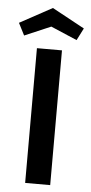

<svg xmlns="http://www.w3.org/2000/svg" viewBox="-67 -770 379 802"><g transform="rotate(5 122.0 -369.0)"><path d="M12 -613 -14 -664 122 -738 258 -664 232 -613 122 -660ZM70 0V-565H175V0Z"/></g></svg>

Font: MB Grotesk
Style: Regular
Weight: 400
Designer: Nawras Khrais
Foundry: Nawras Khrais
Version: Version 1.000;PS 001.000;hotconv 1.0.88;makeotf.lib2.5.64775